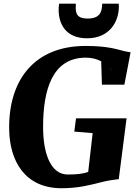

<svg xmlns="http://www.w3.org/2000/svg" viewBox="-20 -1003 748 1031"><path d="M29.3 -306.2C32.2 -140.1 112.3 7.8 311 7.8C401.9 7.8 467.3 -10.3 524.9 -24.9C553.7 -32.7 596.7 -39.1 617.7 -41L659.7 -367.7H388.2L378.9 -296.4L477.5 -288.1L453.6 -79.6C424.3 -69.3 389.6 -65.9 343.8 -65.9C252 -65.9 211.4 -178.7 211.4 -321.3C211.4 -520 260.3 -693.4 440.9 -693.4C473.1 -693.4 500.5 -686 523.4 -673.8L527.3 -548.3H647.9L681.2 -722.2L650.9 -727.5C607.9 -737.8 561 -756.3 439.5 -756.3C165 -756.3 24.4 -573.7 29.3 -306.2ZM582.5 -620.6 567.9 -639.6C573.2 -633.8 578.1 -627 582.5 -620.6ZM447.3 -797.4C570.3 -797.4 618.2 -889.2 618.2 -966.8C618.2 -972.2 618.2 -978 617.7 -983.4H528.8C527.3 -944.3 521.5 -903.3 449.7 -903.3C393.1 -903.3 386.7 -932.1 386.7 -961.4C386.7 -969.2 387.2 -976.6 387.2 -983.4H297.4C295.9 -972.7 294.9 -961.4 294.9 -950.2C294.9 -877 331.1 -797.4 447.3 -797.4Z"/></svg>

Font: Merriweather
Style: Heavy Italic
Weight: 900
Italic angle: -7.5°
Designer: Eben Sorkin
Foundry: Eben Sorkin
Version: Version 1.001